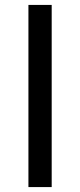

<svg xmlns="http://www.w3.org/2000/svg" viewBox="-20 -760 326 780"><path d="M190 -740V0H95.5V-740Z"/></svg>

Font: 1883 Sans
Style: Regular
Weight: 400
Designer: 1883 Sans project is a fork of Public Sans.
Version: Version 1.009